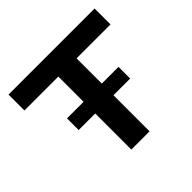

<svg xmlns="http://www.w3.org/2000/svg" viewBox="-166 -868 1049 1049"><g transform="rotate(-45 358.5 -343.5)"><path d="M288 0V-564H26V-687H691V-564H429V0ZM160 -279V-369H558V-279Z"/></g></svg>

Font: Archivo SemiExpanded SemiBold
Style: Regular
Weight: 600
Width: 6
Designer: Hector Gatti
Foundry: Omnibus-Type
Version: Version 2.001